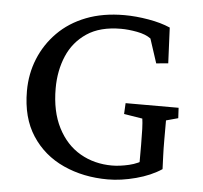

<svg xmlns="http://www.w3.org/2000/svg" viewBox="-46 -630 725 687"><g transform="rotate(5 316.5 -286.5)"><path d="M365.2 8.8Q277.3 8.8 205.6 -23.9Q133.8 -56.6 91.8 -121.1Q49.8 -185.5 49.8 -281.2Q49.8 -342.8 71.8 -397Q93.8 -451.2 135.3 -493.2Q176.8 -535.2 236.8 -558.6Q296.9 -582 374 -582Q415 -582 460.4 -574.2Q505.9 -566.4 539.1 -551.8L544.9 -423.8L502 -419.9L473.6 -506.8Q455.1 -520.5 423.8 -526.4Q392.6 -532.2 366.2 -532.2Q291 -532.2 243.7 -500.5Q196.3 -468.8 173.8 -416Q151.4 -363.3 151.4 -299.8Q151.4 -216.8 181.2 -158.7Q210.9 -100.6 261.7 -71.3Q312.5 -42 376 -42Q403.3 -42 437 -49.8Q470.7 -57.6 497.1 -77.1L473.6 -22.5V-125Q473.6 -157.2 472.7 -181.6Q471.7 -206.1 469.7 -218.8L403.3 -229.5L405.3 -268.6H595.7L597.7 -231.4L554.7 -219.7Q554.7 -214.8 554.7 -196.3Q554.7 -177.7 554.7 -151.4Q554.7 -117.2 555.7 -93.8Q556.6 -70.3 557.6 -44.9Q519.5 -19.5 466.3 -5.4Q413.1 8.8 365.2 8.8Z"/></g></svg>

Font: Crimson Pro ExtraLight
Style: Regular
Weight: 400
Version: Version 1.002